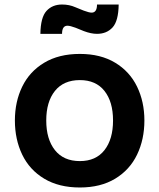

<svg xmlns="http://www.w3.org/2000/svg" viewBox="-20 -814 706 851"><path d="M46 0ZM46 -280Q46 -363 78.5 -430Q111 -497 176 -536Q241 -575 334 -575Q426 -575 490.5 -536Q555 -497 587.5 -430Q620 -363 620 -280Q620 -196 587.5 -128.5Q555 -61 490.5 -22Q426 17 334 17Q241 17 176 -22Q111 -61 78.5 -128.5Q46 -196 46 -280ZM481 -280Q481 -363 443 -411Q405 -459 334 -459Q262 -459 223.5 -411Q185 -363 185 -280Q185 -197 223.5 -148.5Q262 -100 334 -100Q405 -100 443 -148.5Q481 -197 481 -280ZM255 -794Q287 -794 314 -782L351 -767Q375 -758 386 -758Q410 -758 410 -794H506Q505 -721 479 -692.5Q453 -664 410 -664Q384 -664 352 -676L315 -691Q291 -700 279 -700Q255 -700 255 -664H159Q160 -737 186 -765.5Q212 -794 255 -794Z"/></svg>

Font: Biryani
Style: Bold
Weight: 700
Designer: Dan Reynolds and Mathieu Reguer
Foundry: Dan Reynolds and Mathieu Reguer
Version: Version 1.004; ttfautohint (v1.1) -l 5 -r 5 -G 72 -x 0 -D la